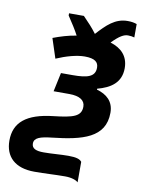

<svg xmlns="http://www.w3.org/2000/svg" viewBox="-142 -740 763 1032"><g transform="rotate(10 239.5 -223.5)"><path d="M355 227V115C345 102 326 95 282 95C240 95 192 100 147 100C107 100 82 91 82 63C82 31 115 21 178 14C341 -4 464 -35 464 -172C464 -234 425 -267 371 -282V-287C443 -306 498 -342 498 -421C498 -489 457 -526 399 -544C439 -585 463 -598 485 -598C499 -598 509 -596 520 -593V-666C507 -671 491 -674 470 -674C402 -674 358 -630 308 -575C285 -606 264 -628 233 -660H152V-648C178 -609 198 -578 213 -549C168 -542 127 -529 87 -514L122 -407C175 -430 232 -446 276 -446C332 -446 351 -428 351 -398C351 -348 309 -336 229 -336H165L143 -233H229C286 -233 315 -213 315 -179C315 -125 271 -113 165 -101C20 -85 -45 -30 -45 69C-45 157 10 211 116 211C177 211 228 207 284 207C318 207 344 216 355 227Z"/></g></svg>

Font: Noto Sans
Style: Bold Italic
Weight: 700
Italic angle: -12°
Designer: Monotype Design Team
Foundry: Monotype Imaging Inc.
Version: Version 2.013